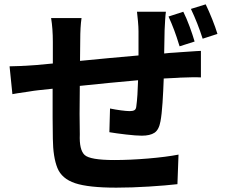

<svg xmlns="http://www.w3.org/2000/svg" viewBox="-20 -818 1040 883"><path d="M875 -627 806 -605Q805 -610 803 -614Q783 -681 755 -742L823 -764Q838 -734 852 -696Q866 -658 875 -627ZM737 -679 735 -572Q760 -575 783 -576Q797 -577 810 -578Q844 -580 884 -583Q895 -583 904 -584V-462Q889 -463 859.5 -462.5Q830 -462 809 -461Q802 -461 795 -460Q768 -459 733 -457Q731 -399 727.5 -345.5Q724 -292 718 -260Q711 -221 690.5 -207.5Q670 -194 632 -194Q606 -194 559 -199.5Q512 -205 483 -210L486 -319Q510 -314 536 -310.5Q562 -307 577 -307Q591 -307 598.5 -311.5Q606 -316 607 -330Q613 -374 615 -449Q479 -437 347 -423Q346 -354 346 -293.5Q346 -233 347 -200Q344 -129 369 -105.5Q394 -82 506 -82Q578 -82 661 -89Q744 -96 801 -107L796 29Q744 35 665 40Q586 45 515 45Q387 45 325.5 24.5Q264 4 244 -45.5Q224 -95 223 -180Q222 -213 222 -277Q222 -341 222 -410L156 -403Q137 -401 110.5 -396.5Q84 -392 60 -389Q46 -386 37 -385L24 -513Q66 -513 148 -519L223 -526V-625Q223 -687 215 -735H355Q349 -695 349 -632Q349 -599 348 -538Q479 -551 617 -563V-674Q617 -693 614.5 -720.5Q612 -748 610 -764H743Q741 -751 739.5 -726Q738 -701 737 -679ZM858 -777 926 -798Q941 -767 956 -729.5Q971 -692 980 -662L912 -640Q889 -712 858 -777Z"/></svg>

Font: Source Han Sans CN Bold
Style: Bold
Weight: 700
Designer: Ryoko NISHIZUKA 西塚涼子 (kana & ideographs); Paul D. Hunt (Latin, Greek & Cyrillic); Wenlong ZHANG 张文龙 (bopomofo); Sandoll 
Foundry: Adobe Systems Incorporated
Version: Version 1.00;May 30, 2023;FontCreator 11.5.0.2422 32-bit